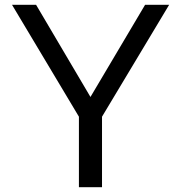

<svg xmlns="http://www.w3.org/2000/svg" viewBox="-20 -778 753 798"><path d="M404 -293V0H308V-293L30 -758H130L356 -375L583 -758H683Z"/></svg>

Font: Biryani
Style: Regular
Weight: 400
Designer: Dan Reynolds and Mathieu Réguer
Foundry: Dan Reynolds and Mathieu Réguer
Version: Version 1.004; ttfautohint (v1.1) -l 5 -r 5 -G 72 -x 0 -D la